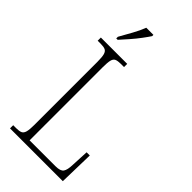

<svg xmlns="http://www.w3.org/2000/svg" viewBox="-285 -999 1067 1067"><g transform="rotate(45 249.0 -465.5)"><path d="M38 0V-25H62Q85 -25 97.5 -30.5Q110 -36 115 -54Q120 -72 120 -109V-605Q120 -642 115 -660Q110 -678 97.5 -683.5Q85 -689 62 -689H38V-714H245V-689H220Q196 -689 183.5 -683.5Q171 -678 166.5 -660Q162 -642 162 -606V-30H366Q404 -30 415.5 -46.5Q427 -63 428 -104L433 -207H458L453 0ZM102 -784Q124 -823 144.5 -860Q165 -897 178 -931H234V-921Q223 -904 202.5 -876.5Q182 -849 157.5 -821Q133 -793 113 -771H102Z"/></g></svg>

Font: Noto Serif Ethiopic Condensed ExtraLight
Style: Regular
Weight: 200
Width: 3
Designer: Monotype Design Team
Foundry: Monotype Imaging Inc.
Version: Version 2.102; ttfautohint (v1.8.4.7-5d5b)